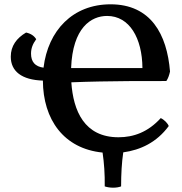

<svg xmlns="http://www.w3.org/2000/svg" viewBox="-20 -701 844 891"><path d="M726 -153C667 -88 600 -64 530 -64C371 -64 320 -187 311 -319C480 -326 700 -325 752 -325C760 -337 765 -351 769 -369C755 -542 680 -681 493 -681C318 -681 203 -560 182 -387C143 -392 124 -414 124 -452C124 -477 132 -497 148 -519C139 -534 124 -545 101 -550C57 -524 30 -488 30 -438C30 -370 81 -330 179 -327C180 -146 276 -11 456 7C463 54 467 108 466 164C490 172 521 172 542 164C542 107 545 53 552 6C632 -5 707 -40 763 -116C759 -128 743 -145 726 -153ZM477 -627C581 -627 640 -524 641 -385H310C317 -573 403 -627 477 -627Z"/></svg>

Font: Vollkorn Semibold
Style: Regular
Weight: 600
Designer: Friedrich Althausen
Foundry: Friedrich Althausen
Version: Version 4.015;PS 004.015;hotconv 1.0.88;makeotf.lib2.5.64775